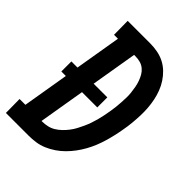

<svg xmlns="http://www.w3.org/2000/svg" viewBox="-243 -834 933 933"><g transform="rotate(45 223.0 -367.5)"><path d="M-28 0 -29 -95H11L51 -333H20V-402H62L102 -640H75L74 -735H228Q255 -735 280.5 -730Q306 -725 328 -713.5Q350 -702 367.5 -685Q385 -668 398.5 -647.5Q412 -627 421 -603.5Q430 -580 435 -555.5Q440 -531 442 -505Q444 -479 443 -453Q442 -427 439.5 -400.5Q437 -374 432 -347Q428 -323 422.5 -299Q417 -275 410 -251Q403 -227 393.5 -203.5Q384 -180 371.5 -157.5Q359 -135 343.5 -114Q328 -93 309.5 -74.5Q291 -56 269.5 -41.5Q248 -27 224.5 -17Q201 -7 176.5 -3.5Q152 0 128 0ZM122 -95H127Q144 -95 162 -99Q180 -103 195.5 -112.5Q211 -122 224.5 -135Q238 -148 249.5 -163Q261 -178 269.5 -194Q278 -210 285.5 -226.5Q293 -243 299 -260Q305 -277 309.5 -294Q314 -311 317.5 -328Q321 -345 324 -363Q327 -380 329 -397.5Q331 -415 332 -432.5Q333 -450 333.5 -467Q334 -484 332 -501Q330 -518 327 -534.5Q324 -551 318.5 -566.5Q313 -582 305 -596Q297 -610 284.5 -620.5Q272 -631 256 -635.5Q240 -640 222 -640H213L173 -402H267V-333H162Z"/></g></svg>

Font: Iosevka QP
Style: Bold Italic
Weight: 700
Italic angle: -9°
Designer: Belleve Invis
Foundry: Belleve Invis
Version: Version 20.0.0; ttfautohint (v1.8.4)